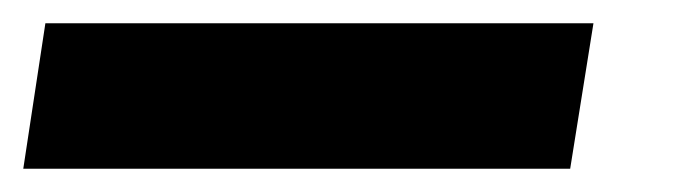

<svg xmlns="http://www.w3.org/2000/svg" viewBox="-91 31 580 165"><path d="M419 51 399 176H-71L-52 51Z"/></svg>

Font: Bitter Black
Style: Italic
Weight: 900
Italic angle: -9°
Designer: Sol Matas, and Bitter project Authors
Foundry: Sol Matas
Version: Version 2.001